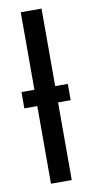

<svg xmlns="http://www.w3.org/2000/svg" viewBox="-84 -762 391 799"><g transform="rotate(-10 111.0 -362.5)"><path d="M64.5 0V-328.1H9.8V-397H64.5V-724.6H152.3V-397H205.6V-328.1H152.3V0Z"/></g></svg>

Font: Arimo
Style: Regular
Weight: 400
Designer: Steve Matteson
Foundry: Monotype Imaging Inc.
Version: Version 1.33